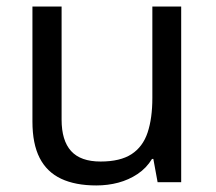

<svg xmlns="http://www.w3.org/2000/svg" viewBox="-20 -556 658 586"><path d="M533 -536V0H461L448 -71H444Q427 -43 400 -25Q373 -7 341 1.5Q309 10 274 10Q210 10 166.5 -10.5Q123 -31 101 -74Q79 -117 79 -185V-536H168V-191Q168 -127 197 -95Q226 -63 287 -63Q347 -63 381.5 -85.5Q416 -108 430.5 -151.5Q445 -195 445 -257V-536Z"/></svg>

Font: utamil85
Style: Book
Weight: 400
Designer: Jelle Bosma - Monotype Design Team
Foundry: Monotype Imaging Inc.
Version: Version 2.003